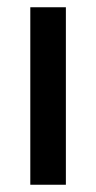

<svg xmlns="http://www.w3.org/2000/svg" viewBox="-20 -509 264 529"><path d="M63.5 0V-489H161.5V0Z"/></svg>

Font: Anek Gurmukhi Medium Medium
Style: Regular
Weight: 500
Version: Version 1.003